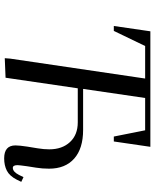

<svg xmlns="http://www.w3.org/2000/svg" viewBox="71 -813 749 931"><g transform="rotate(90 445.5 -347.5)"><path d="M106 -524.9 131.8 -702.1H691.9L666 -524.9H642.1L611.8 -676.8H455.1L411.1 -376H609.9Q700.2 -376 749 -332.8Q797.9 -289.6 797.9 -210.9Q797.9 -177.7 793 -147.9L786.1 -104Q780.8 -65.4 780.8 -58.1Q780.8 -35.2 793.9 -35.2Q813 -35.2 828.1 -64.9L838.9 -86.9L861.8 -76.2L851.1 -54.2Q833 -19 807.4 -6.1Q781.7 6.8 748 6.8Q685.1 6.8 685.1 -47.9Q685.1 -66.9 690.9 -105L699.2 -155.8Q704.1 -185.5 704.1 -211.9Q704.1 -274.4 668.9 -312.3Q633.8 -350.1 573.2 -350.1H408.2L356.9 0L262.2 3.9L264.2 -22L360.8 -676.8H203.1L129.9 -524.9Z"/></g></svg>

Font: Dihjauti
Style: Bold Italic
Weight: 700
Italic angle: -9°
Designer: T. Christopher White
Version: Version 3.0.0